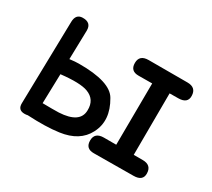

<svg xmlns="http://www.w3.org/2000/svg" viewBox="-108 -717 1007 913"><g transform="rotate(30 395.5 -261.0)"><path d="M486.8 -510.3Q436.5 -510.3 436.5 -465.8Q436.5 -421.4 482.4 -421.9L556.6 -422.4Q555.2 -253.4 554.2 -84.5H486.8Q436.5 -84.5 436.5 -40Q436.5 4.4 482.4 3.9L699.7 2.4Q750 2 749 -39.1Q748 -84.5 699.7 -84.5H650.4Q651.4 -253.4 651.9 -422.9L699.7 -423.3Q750 -423.8 749 -464.8Q748 -510.3 699.7 -510.3ZM102.5 6.3Q112.3 6.3 119.6 4.4Q221.7 9.8 291 0Q394.5 -14.2 432.6 -88.4Q474.6 -168.5 418.9 -263.2Q380.9 -330.6 208 -329.6Q188.5 -329.6 157.7 -325.7L161.6 -484.4Q162.1 -528.8 114.3 -527.8Q77.6 -526.9 76.7 -483.4L66.9 -31.2Q65.9 6.3 102.5 6.3ZM152.3 -80.6 156.7 -242.2Q259.8 -253.9 302.7 -237.8Q356.4 -217.8 354.5 -157.7Q353.5 -86.4 241.2 -80.6Q210 -79.6 152.3 -80.6Z"/></g></svg>

Font: Comic Relief
Style: Regular
Weight: 400
Designer: Jeff Davis
Foundry: Loudifier
Version: Version 1.200; ttfautohint (v1.8.4.7-5d5b)